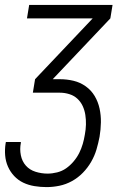

<svg xmlns="http://www.w3.org/2000/svg" viewBox="-23 -540 543 783"><path d="M167 223Q142 223 117.5 219Q93 215 72 205Q51 195 35 178Q19 161 9.5 139.5Q0 118 -2 93.5Q-4 69 0 44L1 39H62V43Q57 68 62 93Q67 118 82.5 135.5Q98 153 122 160.5Q146 168 171 168Q190 168 210 163Q230 158 246.5 146.5Q263 135 277 118.5Q291 102 300 84Q309 66 314.5 47Q320 28 323 9Q327 -12 327.5 -32Q328 -52 325 -71.5Q322 -91 314 -108Q306 -125 292.5 -137.5Q279 -150 260 -156Q241 -162 221 -162H111L120 -217L355 -465H87L96 -520H436L427 -465L192 -217H221Q250 -217 277 -210.5Q304 -204 326.5 -188Q349 -172 363 -148.5Q377 -125 383 -97.5Q389 -70 388.5 -41Q388 -12 383 18Q378 44 370.5 69.5Q363 95 349 119.5Q335 144 315 164.5Q295 185 270.5 198.5Q246 212 219.5 217.5Q193 223 167 223Z"/></svg>

Font: Iosevka Term Curly Lt Obl
Style: Regular
Weight: 300
Italic angle: -9°
Designer: Belleve Invis
Foundry: Belleve Invis
Version: Version 32.3.0